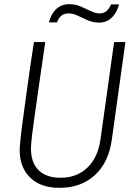

<svg xmlns="http://www.w3.org/2000/svg" viewBox="-20 -887 640 917"><path d="M262 10Q174 10 124 -39Q74 -88 74 -170Q74 -185 78 -223.5Q82 -262 89.5 -316.5Q97 -371 105.5 -434.5Q114 -498 123.5 -563Q133 -628 142 -686H196Q176 -549 163.5 -460.5Q151 -372 143.5 -320Q136 -268 133 -241Q130 -214 129 -201Q128 -188 128 -177Q128 -109 165 -73.5Q202 -38 269 -38Q347 -38 397.5 -86.5Q448 -135 460 -222L525 -686H579L514 -220Q499 -111 433 -50.5Q367 10 266 10ZM214 -780Q218 -800 229.5 -820Q241 -840 261 -853.5Q281 -867 311 -867Q340 -867 365.5 -856Q391 -845 413.5 -834Q436 -823 455 -823Q476 -823 489.5 -835Q503 -847 510 -866H548Q544 -846 532 -826Q520 -806 501 -792.5Q482 -779 453 -779Q425 -779 399.5 -790Q374 -801 351.5 -812Q329 -823 308 -823Q286 -823 272.5 -811.5Q259 -800 252 -780Z"/></svg>

Font: Chivo Mono Medium Thin
Style: Italic
Weight: 250
Italic angle: -8.05°
Monospace: yes
Version: Version 1.008